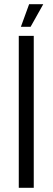

<svg xmlns="http://www.w3.org/2000/svg" viewBox="-20 -890 249 910"><path d="M69 -720H140V0H69ZM118 -870H185L125 -763H79Z"/></svg>

Font: Khand
Style: Regular
Weight: 400
Designer: Devanagari: Sanchit Sawaria, Jyotish Sonowal; Latin: Satya Rajpurohit
Foundry: Indian Type Foundry
Version: Version 1.101;PS 1.0;hotconv 1.0.78;makeotf.lib2.5.61930; tt